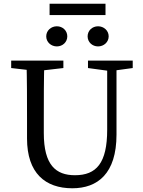

<svg xmlns="http://www.w3.org/2000/svg" viewBox="-20 -995 767 1030"><path d="M368 15C503 15 605 -63 605 -273V-670H555V-299C555 -120 497 -55 382 -55C280 -55 215 -109 215 -281V-360C215 -465 215 -569 218 -670H122C125 -567 125 -463 125 -360V-252C125 -66 223 15 368 15ZM40 -630 170 -615H190L320 -630V-670H40V-630ZM452 -630 562 -615H582L692 -630V-670H452V-630ZM285 -746C316 -746 341 -769 341 -800C341 -831 316 -854 285 -854C254 -854 228 -831 228 -800C228 -769 254 -746 285 -746ZM506 -746C537 -746 563 -769 563 -800C563 -831 537 -854 506 -854C475 -854 450 -831 450 -800C450 -769 475 -746 506 -746ZM246 -914H546V-975H246V-914Z"/></svg>

Font: Source Serif Variable
Style: Regular
Weight: 389
Designer: Frank Grießhammer
Foundry: Adobe Systems Incorporated
Version: Version 3.001;hotconv 1.0.111;makeotfexe 2.5.65597